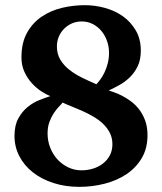

<svg xmlns="http://www.w3.org/2000/svg" viewBox="-20 -707 627 743"><path d="M415 -148.9Q415 -173.3 405 -192.9Q395 -212.4 378.9 -227.8Q362.8 -243.2 342 -255.4Q321.3 -267.6 299.8 -277.1Q278.3 -286.6 258.1 -294.7Q237.8 -302.7 222.2 -310.1Q217.8 -304.2 208 -294.2Q198.2 -284.2 188.5 -269.5Q178.7 -254.9 171.4 -235.4Q164.1 -215.8 164.1 -190.9Q164.1 -161.6 174.3 -135.5Q184.6 -109.4 202.4 -90.1Q220.2 -70.8 244.1 -59.3Q268.1 -47.9 294.9 -47.9Q318.4 -47.9 339.8 -54.4Q361.3 -61 378.2 -74Q395 -86.9 405 -105.7Q415 -124.5 415 -148.9ZM401.9 -502.9Q401.9 -526.4 394.3 -548.1Q386.7 -569.8 372.8 -586.7Q358.9 -603.5 339.4 -613.8Q319.8 -624 295.9 -624Q275.9 -624 258.5 -616.5Q241.2 -608.9 228.3 -595.9Q215.3 -583 207.8 -565.4Q200.2 -547.9 200.2 -527.8Q200.2 -498 213.4 -476.1Q226.6 -454.1 248.3 -437Q270 -419.9 297.4 -406.5Q324.7 -393.1 353 -380.9Q360.4 -388.7 368.9 -400.4Q377.4 -412.1 384.8 -427.5Q392.1 -442.9 397 -461.9Q401.9 -481 401.9 -502.9ZM550.8 -184.1Q550.8 -132.8 528.6 -95.2Q506.3 -57.6 469.5 -33Q432.6 -8.3 385 3.9Q337.4 16.1 287.1 16.1Q232.9 16.1 186.8 1.2Q140.6 -13.7 107.2 -40Q73.7 -66.4 54.9 -102.5Q36.1 -138.7 36.1 -181.2Q36.1 -221.7 50.8 -248.5Q65.4 -275.4 86.7 -292.7Q107.9 -310.1 132.1 -319.6Q156.2 -329.1 174.8 -335Q159.7 -340.8 140.4 -353.3Q121.1 -365.7 103.8 -384.5Q86.4 -403.3 74.7 -428.5Q63 -453.6 63 -484.9Q63 -541.5 84.7 -580.3Q106.4 -619.1 141.6 -642.8Q176.8 -666.5 220.5 -676.8Q264.2 -687 308.1 -687Q347.7 -687 386.5 -676.3Q425.3 -665.5 456.1 -643.6Q486.8 -621.6 505.9 -588.6Q524.9 -555.7 524.9 -511.2Q524.9 -475.6 512.7 -450.4Q500.5 -425.3 481.9 -407.5Q463.4 -389.6 441.7 -377.7Q419.9 -365.7 400.9 -356.9Q407.7 -354.5 421.4 -349.9Q435.1 -345.2 451.9 -336.7Q468.8 -328.1 486.1 -315.4Q503.4 -302.7 517.8 -284.4Q532.2 -266.1 541.5 -241.2Q550.8 -216.3 550.8 -184.1Z"/></svg>

Font: Charis SIL Cyr
Style: Bold
Weight: 700
Foundry: SIL International
Version: Version 5.000